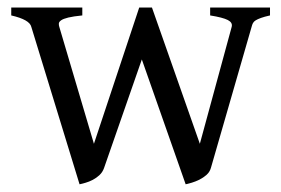

<svg xmlns="http://www.w3.org/2000/svg" viewBox="-20 -474 746 509"><path d="M695.8 -433.1Q680.7 -429.7 671.9 -426.5Q663.1 -423.3 658 -420.2Q652.8 -417 650.6 -412.8Q648.4 -408.7 647 -402.8L539.1 -28.8Q536.1 -18.1 527.6 -10.5Q519 -2.9 508.8 2.2Q498.5 7.3 488.5 10.3Q478.5 13.2 472.2 14.6L356 -316.4L255.9 -28.8Q252 -17.6 243.9 -10Q235.8 -2.4 226.1 2.7Q216.3 7.8 206.8 10.5Q197.3 13.2 190.9 14.6L63 -402.8Q58.6 -421.9 9.8 -433.1V-454.1H198.2V-433.1Q174.3 -430.7 161.1 -427.5Q147.9 -424.3 142.1 -420.2Q136.2 -416 136 -411.6Q135.7 -407.2 137.2 -402.8L229 -92.8L349.1 -454.1H382.8L509.8 -92.8L594.2 -402.8Q597.2 -414.1 584 -420.9Q570.8 -427.7 537.1 -433.1V-454.1H695.8Z"/></svg>

Font: 4542c183b97760f0 - subset of Gentium Basic
Style: Regular
Weight: 400
Designer: J. Victor Gaultney and Annie Olsen
Foundry: SIL International
Version: Version 1.100